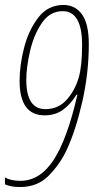

<svg xmlns="http://www.w3.org/2000/svg" viewBox="-25 -744 381 774"><path d="M158 -304Q81 -304 81 -422Q81 -472 96 -537.5Q111 -603 143.5 -651Q176 -699 228 -699Q306 -699 306 -562Q306 -478 292 -430Q276 -377 242.5 -340.5Q209 -304 158 -304ZM56 10Q126 10 171 -35.5Q216 -81 243 -138Q280 -217 306.5 -333Q333 -449 333 -566Q333 -648 305.5 -686Q278 -724 231 -724Q169 -724 130 -674Q91 -624 72.5 -553Q54 -482 54 -418Q54 -279 155 -279Q198 -279 229 -301.5Q260 -324 283 -362H287Q246 -183 191 -99Q136 -15 57 -15Q18 -15 -5 -29V-1Q6 4 20.5 7Q35 10 56 10Z"/></svg>

Font: Noto Sans Display Condensed Thin
Style: Italic
Weight: 250
Width: 3
Italic angle: -12°
Designer: Monotype Design Team
Foundry: Monotype Imaging Inc.
Version: Version 1.900